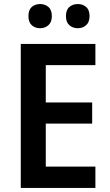

<svg xmlns="http://www.w3.org/2000/svg" viewBox="-20 -932 547 952"><path d="M453 0H83V-714H453V-609H207V-424H437V-319H207V-106H453ZM121 -852Q121 -883 137.5 -897.5Q154 -912 179 -912Q203 -912 220 -897.5Q237 -883 237 -852Q237 -822 220 -807Q203 -792 179 -792Q154 -792 137.5 -807Q121 -822 121 -852ZM307 -852Q307 -883 324 -897.5Q341 -912 366 -912Q390 -912 407 -897.5Q424 -883 424 -852Q424 -822 407 -807Q390 -792 366 -792Q341 -792 324 -807Q307 -822 307 -852Z"/></svg>

Font: Noto Sans Arabic UI SmCn SmBd
Style: Regular
Weight: 600
Width: 4
Designer: Monotype Design Team, Nadine Chahine and Nizar Qandah
Foundry: Monotype Imaging Inc.
Version: Version 2.010; ttfautohint (v1.8.4.7-5d5b)